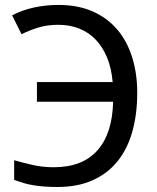

<svg xmlns="http://www.w3.org/2000/svg" viewBox="-20 -744 634 774"><path d="M215.8 -644Q169.9 -644 133.8 -632.8Q97.7 -621.6 66.9 -606L28.8 -682.1Q67.4 -702.6 115.2 -713.4Q163.1 -724.1 215.8 -724.1Q294.9 -724.1 354.5 -697.5Q414.1 -670.9 453.6 -623.8Q493.2 -576.7 513.2 -511.7Q533.2 -446.8 533.2 -370.1Q533.2 -282.7 513.2 -212.4Q493.2 -142.1 452.9 -92.8Q412.6 -43.5 352.3 -16.8Q292 9.8 211.9 9.8Q183.6 9.8 159.9 8.1Q136.2 6.3 115.2 2.9Q94.2 -0.5 75.2 -6.1Q56.2 -11.7 37.1 -19V-98.1Q75.2 -86.9 114.3 -78.4Q153.3 -69.8 196.8 -69.8Q312.5 -69.8 372.8 -137.9Q433.1 -206.1 436 -334H128.9V-413.1H434.1Q429.7 -467.3 412.4 -510.3Q395 -553.2 366.9 -583Q338.9 -612.8 300.5 -628.4Q262.2 -644 215.8 -644Z"/></svg>

Font: Droid Sans
Style: Regular
Weight: 400
Foundry: Ascender Corporation
Version: Version 1.00 build 114